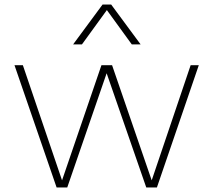

<svg xmlns="http://www.w3.org/2000/svg" viewBox="-20 -828 942 848"><path d="M230 0 44 -540H81L254 -31.5L428 -540H475L650 -31.5L822 -540H858L673 0H626L451 -504.5L277 0ZM303 -632 433 -808H471L601 -632H562L452 -783.5L342 -632Z"/></svg>

Font: Encode Sans Expanded Thin
Style: Regular
Weight: 100
Width: 7
Designer: Multiple Designers
Foundry: Impallari Type
Version: Version 3.000; ttfautohint (v1.8.3) -l 8 -r 50 -G 200 -x 14 